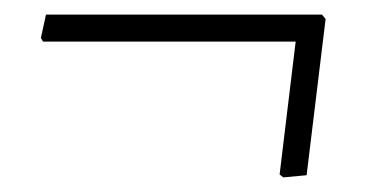

<svg xmlns="http://www.w3.org/2000/svg" viewBox="-20 -306 520 263"><path d="M421 -286 426 -280 400 -66 368 -63 363 -67 385 -249H39L36 -254L43 -286Z"/></svg>

Font: Alegreya Sans SC Light
Style: Italic
Weight: 300
Italic angle: -7°
Designer: Juan Pablo del Peral
Foundry: Huerta Tipografica
Version: Version 2.007